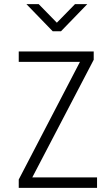

<svg xmlns="http://www.w3.org/2000/svg" viewBox="-20 -902 540 922"><path d="M399 -882 273 -752H233L107 -882H166L253 -793L340 -882ZM70 -605V-655H430V-615L135 -50H446V0H70V-40L364 -605Z"/></svg>

Font: Lekton
Style: Regular
Weight: 400
Designer: Paolo Mazzetti, Luciano Perondi, Raffaele Flato, Elena Papassissa, Emilio Macchia, Michela Povoleri, Tobias Seemiller, R
Version: Version 34.000